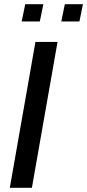

<svg xmlns="http://www.w3.org/2000/svg" viewBox="-20 -901 418 921"><path d="M150 -700H256L133 0H27ZM101 -881H188L171 -798H84ZM291 -881H378L361 -798H274Z"/></svg>

Font: Cabin Medium
Style: Italic
Weight: 500
Italic angle: -7°
Designer: Pablo Impallari
Foundry: Pablo Impallari. http://www.impallari.com Igino Marini. http://www.ikern.com
Version: Version 2.200